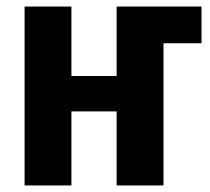

<svg xmlns="http://www.w3.org/2000/svg" viewBox="-20 -566 640 586"><path d="M198 0V-226H336V0H479V-434H595V-546H336V-334H198V-546H55V0Z"/></svg>

Font: Noto Sans Mono UI
Style: Bold
Weight: 700
Designer: Monotype Design team
Foundry: Monotype Imaging Inc.
Version: 1.000